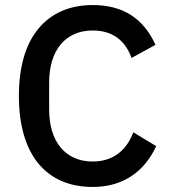

<svg xmlns="http://www.w3.org/2000/svg" viewBox="-20 -730 674 762"><path d="M348 12C165 12 55 -114 55 -349C55 -466 82 -556 133 -617C184 -678 257 -710 348 -710C469 -710 550 -656 597 -552L502 -500C478 -567 429 -609 348 -609C240 -609 175 -531 175 -402V-296C175 -167 240 -89 348 -89C432 -89 484 -137 509 -205L600 -150C553 -49 469 12 348 12Z"/></svg>

Font: Plexus Sans Medium
Style: Regular
Weight: 500
Version: Version 2.001;PS 002.001;hotconv 1.0.70;makeotf.lib2.5.58329